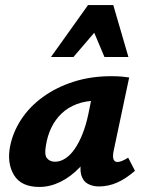

<svg xmlns="http://www.w3.org/2000/svg" viewBox="-20 -731 575 761"><path d="M136 10Q64 10 35.5 -37Q7 -84 20 -151Q31 -207 64 -257.5Q97 -308 150 -346.5Q203 -385 271.5 -407Q340 -429 421 -429Q446 -429 462 -427.5Q478 -426 492 -424L430 -131Q422 -89 446 -89Q454 -89 464.5 -93.5Q475 -98 488 -106L515 -54Q478 -22 443.5 -7Q409 8 372 8Q347 8 328 -2.5Q309 -13 302 -37.5Q295 -62 304 -103L334 -246L403 -277Q388 -211 360 -158Q332 -105 296 -67.5Q260 -30 219 -10Q178 10 136 10ZM198 -90Q219 -90 239 -103Q259 -116 276 -140.5Q293 -165 307 -200Q321 -235 330 -278L350 -377L406 -327Q396 -331 386 -331.5Q376 -332 366 -332Q320 -332 284.5 -318.5Q249 -305 224 -281Q199 -257 183.5 -225Q168 -193 162 -154Q155 -117 166.5 -103.5Q178 -90 198 -90ZM182 -505 329 -711H429L386 -639L271 -505ZM394 -505 338 -638 329 -711H429L489 -505Z"/></svg>

Font: Ysabeau Infant ExtraBold
Style: Italic
Weight: 800
Italic angle: -12°
Designer: Christian Thalmann (Catharsis Fonts)
Version: Version 2.001;gftools[0.9.30]; featfreeze: ss01,ss02,lnum